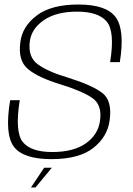

<svg xmlns="http://www.w3.org/2000/svg" viewBox="-20 -700 588 850"><path d="M117 130H137L209.5 42.5H175.5ZM207.5 4.5Q330 4.5 393 -45Q456 -94.5 465.5 -168Q477.5 -254.5 432.5 -288.8Q387.5 -323 282 -356Q191 -383 147 -415.5Q103 -448 112 -517Q119.5 -573.5 174.5 -611Q229.5 -648.5 321.5 -648.5Q415 -648.5 452.2 -604.8Q489.5 -561 467.5 -425H510.5Q533.5 -567.5 492.2 -623.8Q451 -680 326.5 -680Q207 -680 142.8 -631.5Q78.5 -583 70 -513Q59 -432.5 103.2 -394.8Q147.5 -357 251 -325.5Q342 -297.5 387.8 -266.8Q433.5 -236 422.5 -163.5Q413.5 -103 359.5 -65Q305.5 -27 211.5 -27Q117 -27 81 -71.2Q45 -115.5 67.5 -256.5H25Q0 -107 41 -51.2Q82 4.5 207.5 4.5Z"/></svg>

Font: Anybody Thin ExtraLight
Style: Italic
Weight: 250
Italic angle: -10°
Version: Version 1.113;gftools[0.9.25]